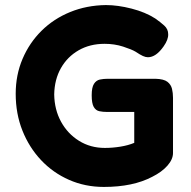

<svg xmlns="http://www.w3.org/2000/svg" viewBox="-20 -721 755 758"><path d="M390 17Q316 17 252.5 -11Q189 -39 142 -89Q95 -139 68.5 -205.5Q42 -272 42 -351Q42 -425 69 -488.5Q96 -552 144 -599.5Q192 -647 257 -673.5Q322 -700 398 -701Q445 -701 499.5 -687Q554 -673 593 -648Q613 -634 628.5 -620Q644 -606 644 -586Q645 -565 626 -538Q596 -495 564 -495Q555 -495 544 -500Q533 -505 515 -517Q500 -526 466 -537Q432 -548 393 -548Q335 -548 290.5 -522.5Q246 -497 220.5 -452Q195 -407 194 -348Q195 -288 221 -240.5Q247 -193 292 -165Q337 -137 394 -137Q424 -137 455 -142Q486 -147 510 -157V-279H403Q386 -279 372 -282Q358 -285 350 -299Q342 -313 342 -345Q342 -376 351 -390Q360 -404 374.5 -407Q389 -410 405 -410H594Q627 -409 641 -398Q655 -387 659 -370.5Q663 -354 663 -335V-117Q663 -92 641 -67Q619 -42 581 -23Q505 17 390 17Z"/></svg>

Font: Fredoka SemiBold
Style: Regular
Weight: 600
Designer: Ben Nathan
Foundry: Milena B. Brandão, Ben Nathan
Version: Version 2.001